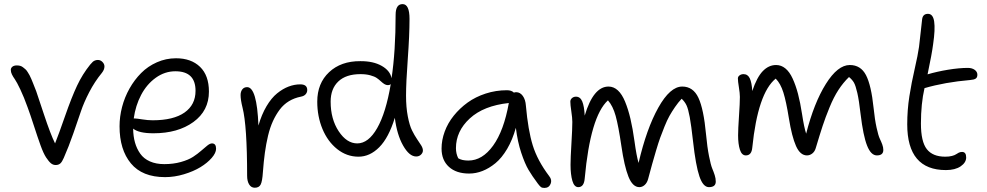

<svg xmlns="http://www.w3.org/2000/svg" viewBox="-20 -842 4857 945"><path d="M253.9 -29.8Q241.2 -29.8 230.7 -38.3Q220.2 -46.9 207 -66.9Q193.8 -86.9 179.4 -127Q165 -167 146.7 -223.6Q128.4 -280.3 116.2 -313Q97.7 -364.7 80.1 -401.6Q62.5 -438.5 53.2 -451.7Q43.9 -464.8 38.6 -475.8Q33.2 -486.8 33.2 -498Q33.2 -507.3 41 -513.7Q48.8 -520 63 -520Q71.3 -520 78.9 -518.1Q86.4 -516.1 93 -511Q99.6 -505.9 105 -501.2Q110.4 -496.6 116 -487.5Q121.6 -478.5 125.2 -472.2Q128.9 -465.8 134 -453.6Q139.2 -441.4 141.8 -434.6Q144.5 -427.7 150.1 -413.6Q155.8 -399.4 158.2 -393.1Q162.6 -380.9 195.8 -280.5Q229 -180.2 251 -136.2Q268.6 -179.7 300.5 -271.5Q332.5 -363.3 359.1 -419.9Q385.7 -476.6 423.8 -523.9Q432.1 -533.2 436 -537.1Q439.9 -541 446.5 -543.9Q453.1 -546.9 461.9 -546.9Q474.6 -546.9 484.4 -536.9Q494.1 -526.9 494.1 -515.1Q494.1 -499.5 481.9 -483.9Q445.8 -439.9 419.2 -388.4Q392.6 -336.9 378.7 -295.2Q364.7 -253.4 341.3 -186.3Q317.9 -119.1 293.9 -64.9Q285.6 -45.4 276.9 -37.6Q268.1 -29.8 253.9 -29.8Z M792.5 29.8Q680.2 29.8 624.3 -37.8Q568.4 -105.5 568.4 -220.2Q568.4 -267.6 580.8 -315.4Q593.3 -363.3 617.4 -406.2Q641.6 -449.2 674.6 -482.4Q707.5 -515.6 752.2 -535.4Q796.9 -555.2 846.2 -555.2Q920.9 -555.2 964.6 -512.9Q1008.3 -470.7 1008.3 -391.1Q1008.3 -296.9 931.9 -241.5Q855.5 -186 735.4 -186Q663.1 -186 635.3 -209Q635.7 -171.4 644.3 -140.9Q652.8 -110.4 670.2 -85.7Q687.5 -61 717.8 -47.6Q748 -34.2 788.6 -34.2Q833 -34.2 870.4 -44.7Q907.7 -55.2 930.4 -70.1Q953.1 -85 970.2 -100.1Q987.3 -115.2 1000.5 -125.7Q1013.7 -136.2 1023.4 -136.2Q1043.5 -136.2 1043.5 -109.9Q1043.5 -89.4 1022 -64.7Q1000.5 -40 966.6 -19.3Q932.6 1.5 885.7 15.6Q838.9 29.8 792.5 29.8ZM645.5 -258.8Q652.8 -258.8 680.2 -254.4Q707.5 -250 731.4 -250Q834 -250 888.2 -288.1Q942.4 -326.2 942.4 -395Q942.4 -491.2 843.3 -491.2Q791 -491.2 746.6 -459.2Q702.1 -427.2 674.6 -374.8Q647 -322.3 638.2 -258.8Z M1233.9 82Q1216.3 82 1206.3 65.9Q1196.3 49.8 1196.3 22.9Q1196.3 -222.7 1173.8 -312Q1164.1 -350.6 1164.1 -374Q1164.1 -391.1 1172.6 -402.1Q1181.2 -413.1 1196.3 -413.1Q1244.6 -413.1 1252 -224.1Q1267.6 -278.3 1291.7 -319.1Q1315.9 -359.9 1344 -382.6Q1372.1 -405.3 1400.6 -416Q1429.2 -426.8 1458 -426.8Q1492.2 -426.8 1492.2 -398.9Q1492.2 -387.2 1484.4 -378.2Q1476.6 -369.1 1460.9 -366.2Q1428.7 -359.9 1402.3 -344Q1376 -328.1 1356.9 -302.7Q1337.9 -277.3 1323.5 -246.1Q1309.1 -214.8 1299.3 -174.1Q1289.6 -133.3 1283.7 -90.1Q1277.8 -46.9 1273.9 5.9Q1271 50.8 1262.9 66.4Q1254.9 82 1233.9 82Z M1744.6 -70.8Q1686.5 -70.8 1639.6 -108.2Q1592.8 -145.5 1567.1 -207.3Q1541.5 -269 1541.5 -341.8Q1541.5 -432.1 1599.9 -486.8Q1658.2 -541.5 1753.4 -541Q1816.9 -541.5 1858.6 -517.8Q1900.4 -494.1 1907.2 -457Q1927.2 -590.3 1927.2 -769Q1927.2 -821.8 1961.4 -821.8Q1995.6 -821.8 1995.6 -749Q1995.6 -669.9 1987.1 -553Q1978.5 -436 1978.5 -371.1Q1978.5 -314 1987.1 -269.5Q1995.6 -225.1 2007.8 -200.4Q2020 -175.8 2032.2 -158Q2044.4 -140.1 2053 -126.5Q2061.5 -112.8 2061.5 -101.1Q2061.5 -90.3 2052.2 -81.1Q2043 -71.8 2028.3 -71.8Q1994.6 -71.8 1964.1 -125.5Q1933.6 -179.2 1923.3 -262.2Q1893.1 -164.1 1846.7 -117.4Q1800.3 -70.8 1744.6 -70.8ZM1607.4 -341.8Q1607.4 -255.9 1647 -196Q1686.5 -136.2 1738.3 -136.2Q1793.5 -136.2 1836.4 -211.4Q1879.4 -286.6 1903.3 -428.2Q1897.9 -422.9 1889.6 -422.9Q1879.9 -422.9 1871.3 -428.5Q1862.8 -434.1 1854.2 -442.1Q1845.7 -450.2 1834.5 -458Q1823.2 -465.8 1802.5 -471.4Q1781.7 -477.1 1754.4 -477.1Q1683.1 -477.1 1645.3 -441.2Q1607.4 -405.3 1607.4 -341.8Z M2289.1 12.2Q2225.6 12.2 2189.5 -20.8Q2153.3 -53.7 2153.3 -110.8Q2153.3 -152.3 2168.7 -194.3Q2184.1 -236.3 2213.4 -272.7Q2242.7 -309.1 2281.5 -337.2Q2320.3 -365.2 2370.6 -381.6Q2420.9 -397.9 2475.1 -397.9Q2497.6 -397.9 2509.3 -386.2Q2515.1 -388.2 2520.5 -388.2Q2540 -388.2 2553.2 -369.9Q2566.4 -351.6 2568.4 -321.8Q2579.1 -201.2 2602.1 -126.7Q2625 -52.2 2683.1 24.9Q2698.2 43.5 2689.9 63.2Q2681.6 83 2659.2 83Q2647.9 83 2642.1 78.4Q2636.2 73.7 2627.4 62Q2598.6 23.4 2581.1 -6.3Q2563.5 -36.1 2545.4 -90.3Q2527.3 -144.5 2519 -212.9Q2502.4 -153.8 2476.1 -109.1Q2449.7 -64.5 2418.5 -38.8Q2387.2 -13.2 2354.7 -0.5Q2322.3 12.2 2289.1 12.2ZM2224.1 -112.8Q2224.1 -85.9 2235.4 -63Q2253.4 -51.8 2285.2 -51.8Q2354 -51.8 2407 -125.2Q2460 -198.7 2484.4 -335Q2360.4 -321.8 2292.2 -259Q2224.1 -196.3 2224.1 -112.8Z M2826.2 79.1Q2806.2 79.1 2797.1 47.9Q2788.1 16.6 2788.1 -30.8Q2788.1 -64.5 2792.5 -136.2Q2796.9 -208 2796.9 -242.2Q2796.9 -261.2 2792 -293.7Q2787.1 -326.2 2787.1 -341.8Q2787.1 -352.1 2795.2 -359.1Q2803.2 -366.2 2814.9 -366.2Q2835.9 -366.2 2845.7 -342.8Q2855.5 -319.3 2857.9 -272.9Q2900.4 -416 2975.1 -416Q3000.5 -416 3021 -397.2Q3041.5 -378.4 3056.6 -341.6Q3071.8 -304.7 3083 -257.3Q3094.2 -210 3103 -146Q3112.8 -74.2 3123 -40Q3162.1 -208.5 3220.2 -312.3Q3278.3 -416 3337.9 -416Q3391.6 -416 3417.5 -360.8Q3443.4 -305.7 3455.1 -180.2Q3460.9 -117.7 3469.7 -73.5Q3478.5 -29.3 3485.6 -12.5Q3492.7 4.4 3497.8 20.3Q3502.9 36.1 3502.9 51.8Q3502.9 79.1 3469.2 79.1Q3440.4 79.1 3422.4 25.9Q3404.3 -27.3 3391.1 -146Q3382.3 -225.1 3374.8 -265.6Q3367.2 -306.2 3358.9 -323.7Q3350.6 -341.3 3335 -356Q3317.9 -337.9 3302.5 -315.4Q3287.1 -293 3275.1 -271.7Q3263.2 -250.5 3250.5 -218.8Q3237.8 -187 3229.2 -163.6Q3220.7 -140.1 3208.7 -99.6Q3196.8 -59.1 3189.7 -33.9Q3182.6 -8.8 3169.9 39.1Q3165 57.6 3153.1 68.4Q3141.1 79.1 3127 79.1Q3093.8 79.1 3073.2 27.6Q3052.7 -23.9 3038.1 -125Q3023.9 -221.7 3010.3 -271.2Q2996.6 -320.8 2972.2 -348.1Q2885.7 -269 2857.9 36.1Q2854.5 79.1 2826.2 79.1Z M3650.9 -77.1Q3630.9 -77.1 3621.8 -105Q3612.8 -132.8 3612.8 -175.8Q3612.8 -206.1 3617.2 -270.5Q3621.6 -335 3621.6 -365.2Q3621.6 -382.8 3616.7 -412.6Q3611.8 -442.4 3611.8 -456.1Q3611.8 -464.8 3619.9 -470.9Q3627.9 -477.1 3639.6 -477.1Q3660.6 -477.1 3670.4 -456.3Q3680.2 -435.5 3682.6 -394Q3705.1 -461.4 3734.1 -491.7Q3763.2 -522 3799.8 -522Q3825.2 -522 3845.7 -505.1Q3866.2 -488.3 3881.3 -455.3Q3896.5 -422.4 3907.7 -379.9Q3918.9 -337.4 3927.7 -279.8Q3937.5 -215.3 3947.8 -184.1Q3986.3 -335.4 4044.7 -428.7Q4103 -522 4162.6 -522Q4216.3 -522 4242.2 -472.4Q4268.1 -422.9 4279.8 -310.1Q4285.6 -253.4 4294.4 -213.6Q4303.2 -173.8 4310.3 -159.2Q4317.4 -144.5 4322.5 -130.6Q4327.6 -116.7 4327.6 -104Q4327.6 -77.1 4295.9 -77.1Q4266.6 -77.1 4247.6 -125.5Q4228.5 -173.8 4215.8 -279.8Q4208 -348.1 4199.7 -384.3Q4191.4 -420.4 4183.1 -435.1Q4174.8 -449.7 4158.7 -462.9Q4129.9 -435.1 4106.7 -399.4Q4083.5 -363.8 4063 -313.7Q4042.5 -263.7 4029.1 -222.9Q4015.6 -182.1 3994.6 -111.8Q3989.7 -95.7 3977.8 -86.4Q3965.8 -77.1 3951.7 -77.1Q3918.5 -77.1 3897.9 -123.3Q3877.4 -169.4 3862.8 -259.8Q3849.6 -342.3 3835.7 -386.7Q3821.8 -431.2 3797.9 -455.1Q3710 -383.8 3682.6 -115.2Q3679.2 -77.1 3650.9 -77.1Z M4635.7 -4.9Q4445.3 -4.9 4445.3 -230Q4445.3 -300.8 4455.8 -367.9Q4466.3 -435.1 4482.2 -503.9Q4498 -572.8 4503.4 -611.8Q4507.8 -650.4 4512.9 -696Q4518.1 -741.7 4518.6 -747.1Q4522 -773.9 4547.4 -773.9Q4572.3 -773.9 4577.9 -735.8Q4583.5 -697.8 4572.8 -625Q4566.9 -578.1 4545.4 -476.1Q4591.3 -489.7 4646.2 -498.8Q4701.2 -507.8 4743.7 -507.8Q4764.2 -507.8 4777.3 -498.3Q4790.5 -488.8 4790.5 -474.1Q4790.5 -460.9 4782.5 -455.3Q4774.4 -449.7 4755.4 -448.2Q4630.9 -437.5 4530.3 -408.2Q4512.7 -331.5 4512.7 -233.9Q4512.7 -145 4541.7 -107.9Q4570.8 -70.8 4632.3 -70.8Q4651.9 -70.8 4665.5 -74.5Q4679.2 -78.1 4685.3 -82.5Q4691.4 -86.9 4699 -90.6Q4706.5 -94.2 4715.3 -94.2Q4735.4 -94.2 4735.4 -66.9Q4735.4 -42 4708.3 -23.4Q4681.2 -4.9 4635.7 -4.9Z"/></svg>

Font: Shantell Sans Irregular Bouncy
Style: Regular
Weight: 300
Designer: Stephen Nixon, Anya Danilova, Shantell Martin
Foundry: Arrow Type
Version: Version 1.006;[9816181b4]